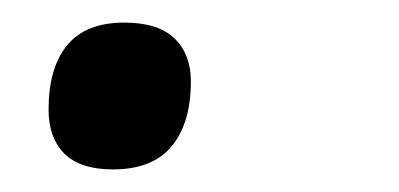

<svg xmlns="http://www.w3.org/2000/svg" viewBox="-20 -116 353 170"><path d="M80 34Q51 34 37 20Q23 6 23 -19Q23 -56 39.5 -76Q56 -96 90 -96Q120 -96 134.5 -82Q149 -68 149 -44Q149 -7 132 13.5Q115 34 80 34Z"/></svg>

Font: Playwrite DE LA
Style: Regular
Weight: 400
Designer: Veronika Burian, José Scaglione
Foundry: TypeTogether
Version: Version 1.002